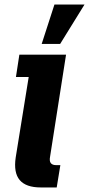

<svg xmlns="http://www.w3.org/2000/svg" viewBox="-20 -823 391 843"><path d="M159 0Q94 0 66.5 -32.5Q39 -65 49 -132L106 -485H50L65 -583H270L200 -136Q196 -116 203 -107Q210 -98 226 -98H245L229 0ZM163 -630 219 -803H351L244 -630Z"/></svg>

Font: Rokkitt SemiBold ExtraBold
Style: Italic
Weight: 800
Italic angle: -9°
Version: Version 3.103